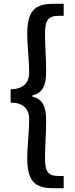

<svg xmlns="http://www.w3.org/2000/svg" viewBox="-20 -869 395 1007"><path d="M258 118H314V54H288C231 54 216 30 216 -41C216 -106 222 -162 222 -238C222 -314 201 -350 149 -363V-368C201 -381 222 -416 222 -493C222 -569 216 -625 216 -690C216 -761 231 -786 288 -786H314V-849H258C165 -849 123 -813 123 -696C123 -616 133 -560 133 -486C133 -447 112 -401 36 -401V-331C112 -331 133 -287 133 -244C133 -170 123 -115 123 -35C123 82 165 118 258 118Z"/></svg>

Font: Spoqa Han Sans Neo Medium
Style: Regular
Weight: 500
Designer: [Spoqa Han Sans Neo] Dong-huui Kim  Younghwa Kang  Yujin Lee  [Noto Sans] Ryoko NISHIZUKA  (kana & ideographs); Paul D. 
Foundry: Spoqa (http://www.spoqa-han-sans.com)
Version: Version 1.000